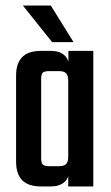

<svg xmlns="http://www.w3.org/2000/svg" viewBox="-20 -671 400 691"><path d="M128.1 -227.4H37.9V-399.5Q37.9 -442.8 59.8 -465.4Q81.7 -487.9 128.2 -487.9H163.6Q194 -487.9 212 -472Q230 -456.1 230 -420.4V-352.5H225.6V-380.3Q225.6 -399.5 217.9 -407.3Q210.2 -415.1 193 -415.1H157.9Q140.1 -415.1 134.1 -409.6Q128.1 -404.1 128.1 -386ZM315.8 0H225.6V-418.2L226.2 -424.5V-487.9H315.8ZM37.9 -260.6H128.1V-102Q128.1 -84.7 134.1 -78.8Q140.1 -72.9 157.9 -72.9H193Q210.2 -72.9 217.9 -80.7Q225.6 -88.4 225.6 -107.6V-133.8H230V-67.5Q230 -31.8 212 -15.9Q194 0 163.6 0H128.2Q81.7 0 59.8 -22.5Q37.9 -45.1 37.9 -88.5ZM162.7 -651.2 244.7 -519.4H167.6L62.3 -651.2Z"/></svg>

Font: Teko Variable Light
Style: Regular
Weight: 300
Designer: Manushi Parikh, Jonny Pinhorn
Foundry: Indian Type Foundry
Version: Version 3.000